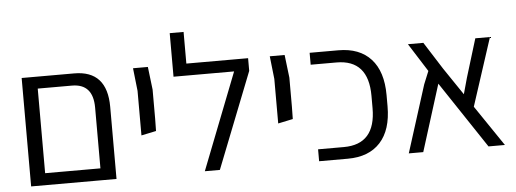

<svg xmlns="http://www.w3.org/2000/svg" viewBox="-48 -848 2631 979"><g transform="rotate(-5 1267.5 -358.5)"><path d="M344 -555Q512 -555 512 -369V0H435H94H75V-555H152ZM152 -61H435V-372Q435 -494 327 -494H152Z M658 -210V-438L645 -555H721L735 -438V-289L734 -226Z M918 -555H1234V-490L1041 0H964L1157 -494H847V-717H918Z M1358 -210V-438L1345 -555H1421L1435 -438V-289L1434 -226Z M1549 0V-61H1681Q1844 -61 1844 -246V-309Q1844 -494 1681 -494H1549V-555H1696Q1804 -555 1862.5 -491Q1921 -427 1921 -306V-249Q1921 -128 1862.5 -64Q1804 0 1696 0Z M2500 0H2416L2189 -341L2082 0H2008L2117 -344L2144 -410L2052 -555H2131L2220 -415L2314 -276L2337 -359L2397 -555H2472L2359 -208Z"/></g></svg>

Font: Assistant
Style: Regular
Weight: 400
Designer: Hebrew By Ben Nathan, Latin by Paul Hunt
Version: Version 2.001;PS 002.001;hotconv 1.0.88;makeotf.lib2.5.64775